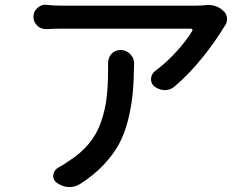

<svg xmlns="http://www.w3.org/2000/svg" viewBox="-20 -751 1040 799"><path d="M429.7 -488.3Q429.7 -509.8 443.4 -526.4Q459 -543 481.4 -543Q504.9 -543 521.5 -526.4Q538.1 -509.8 538.1 -487.3Q538.1 -486.3 538.1 -486.3Q537.1 -414.1 532.2 -362.3Q527.3 -310.5 513.2 -252.9Q499 -195.3 475.1 -151.4Q451.2 -107.4 410.2 -64Q369.1 -20.5 311.5 15.6Q292 27.3 269.5 27.3Q265.6 27.3 261.7 27.3Q235.4 24.4 213.9 7.8Q201.2 -2.9 201.2 -18.6Q201.2 -21.5 202.1 -24.4Q205.1 -43.9 222.7 -53.7Q245.1 -65.4 263.7 -79.1Q316.4 -112.3 350.1 -153.3Q383.8 -194.3 400.9 -244.6Q418 -294.9 423.8 -344.7Q429.7 -394.5 429.7 -462.9ZM835.9 -729.5Q840.8 -730.5 845.7 -730.5Q883.8 -730.5 910.2 -705.1Q924.8 -692.4 924.8 -671.9Q924.8 -655.3 915 -642.6Q911.1 -637.7 909.2 -633.8Q876 -578.1 821.8 -510.7Q767.6 -443.4 706.1 -390.6Q688.5 -376 666 -376Q665 -376 664.1 -376Q640.6 -377 622.1 -391.6Q608.4 -403.3 608.4 -420.9Q608.4 -441.4 625 -455.1Q673.8 -491.2 716.3 -538.6Q758.8 -585.9 780.3 -623Q782.2 -626 780.3 -628.9Q778.3 -631.8 775.4 -631.8H237.3Q209 -631.8 174.8 -629.9Q172.9 -629.9 170.9 -629.9Q150.4 -629.9 135.7 -643.6Q119.1 -659.2 119.1 -681.6Q119.1 -703.1 135.7 -717.8Q150.4 -731.4 168.9 -731.4Q171.9 -731.4 173.8 -730.5Q208 -727.5 237.3 -727.5H795.9Q812.5 -727.5 835.9 -729.5Z"/></svg>

Font: Gen Jyuu GothicX Medium
Style: Regular
Weight: 500
Designer: Ryoko NISHIZUKA (kana &amp; ideographs); Paul D. Hunt (Latin, Greek &amp; Cyrillic); Wenlong ZHANG (bopomofo); Sandoll C
Version: Version 1.058.20140828